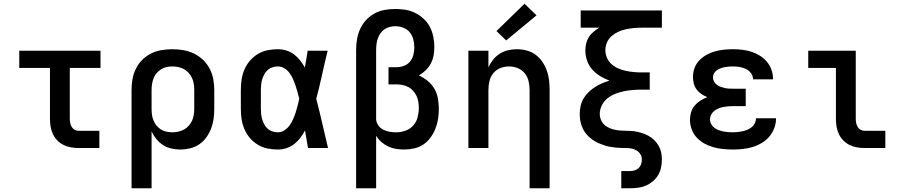

<svg xmlns="http://www.w3.org/2000/svg" viewBox="-20 -791 4840 1026"><path d="M401 0Q380 0 359.5 -3.5Q339 -7 320.5 -16Q302 -25 287 -40Q272 -55 263 -74Q254 -93 250.5 -113.5Q247 -134 247 -155V-428H83V-520H517V-428H353V-155Q353 -144 355.5 -132.5Q358 -121 364 -111.5Q370 -102 380 -97Q390 -92 401 -92H511V0Z M683 215V-310Q683 -339 688 -368Q693 -397 706 -423.5Q719 -450 740 -471Q761 -492 787 -505Q813 -518 842.5 -523Q872 -528 901 -528Q930 -528 959.5 -523Q989 -518 1016 -505Q1043 -492 1064.5 -471.5Q1086 -451 1100 -424.5Q1114 -398 1119.5 -369Q1125 -340 1125 -310V-210Q1125 -183 1121.5 -156.5Q1118 -130 1108.5 -105Q1099 -80 1083 -57.5Q1067 -35 1045 -20Q1023 -5 996.5 1.5Q970 8 943 8Q919 8 895 2.5Q871 -3 851 -16Q831 -29 815.5 -48Q800 -67 790 -89V215ZM901 -84Q917 -84 933 -87.5Q949 -91 963.5 -99Q978 -107 989 -119.5Q1000 -132 1006.5 -146.5Q1013 -161 1015.5 -177.5Q1018 -194 1018 -210V-310Q1018 -326 1015.5 -342.5Q1013 -359 1006.5 -373.5Q1000 -388 989 -400.5Q978 -413 964 -421Q950 -429 933.5 -432.5Q917 -436 901 -436Q885 -436 869.5 -432.5Q854 -429 840.5 -420.5Q827 -412 816.5 -399.5Q806 -387 800.5 -372.5Q795 -358 792.5 -342Q790 -326 790 -310V-210Q790 -194 792 -178.5Q794 -163 800 -148Q806 -133 816 -120.5Q826 -108 839.5 -99.5Q853 -91 869 -87.5Q885 -84 901 -84Z M1465 8Q1437 8 1409.5 2.5Q1382 -3 1358 -17.5Q1334 -32 1315.5 -53.5Q1297 -75 1286 -101Q1275 -127 1271 -154.5Q1267 -182 1267 -210V-310Q1267 -338 1271 -365.5Q1275 -393 1286 -419Q1297 -445 1315.5 -466.5Q1334 -488 1358 -502.5Q1382 -517 1409.5 -522.5Q1437 -528 1465 -528Q1488 -528 1510.5 -521Q1533 -514 1551 -500.5Q1569 -487 1583.5 -468.5Q1598 -450 1609 -430Q1613 -453 1617 -475.5Q1621 -498 1624 -520H1731Q1715 -456 1701 -391.5Q1687 -327 1670 -263Q1687 -198 1702 -132Q1717 -66 1733 0H1626Q1622 -23 1618 -46.5Q1614 -70 1610 -94Q1599 -73 1585 -54.5Q1571 -36 1552.5 -21.5Q1534 -7 1511.5 0.5Q1489 8 1465 8ZM1465 -84Q1484 -84 1500.5 -95Q1517 -106 1528 -121.5Q1539 -137 1546.5 -154.5Q1554 -172 1560 -190Q1566 -208 1570.5 -226.5Q1575 -245 1579 -263Q1575 -281 1570 -299Q1565 -317 1559 -334.5Q1553 -352 1545.5 -369Q1538 -386 1527 -401Q1516 -416 1500 -426Q1484 -436 1465 -436Q1451 -436 1436.5 -431.5Q1422 -427 1411 -417.5Q1400 -408 1393 -395Q1386 -382 1381.5 -368Q1377 -354 1375.5 -339.5Q1374 -325 1374 -310V-210Q1374 -195 1375.5 -180.5Q1377 -166 1381.5 -152Q1386 -138 1393 -125Q1400 -112 1411 -102.5Q1422 -93 1436.5 -88.5Q1451 -84 1465 -84Z M1883 215V-525Q1883 -554 1888 -582.5Q1893 -611 1905 -637Q1917 -663 1936.5 -684Q1956 -705 1981.5 -719Q2007 -733 2035.5 -738Q2064 -743 2093 -743Q2120 -743 2147.5 -738.5Q2175 -734 2199.5 -721.5Q2224 -709 2244.5 -690Q2265 -671 2277.5 -646.5Q2290 -622 2295.5 -594.5Q2301 -567 2301 -540Q2301 -517 2297 -494.5Q2293 -472 2282 -451.5Q2271 -431 2254.5 -415Q2238 -399 2218 -388Q2243 -377 2265 -359Q2287 -341 2301 -317Q2315 -293 2320 -265Q2325 -237 2325 -210Q2325 -183 2321 -156Q2317 -129 2307 -104Q2297 -79 2281 -56.5Q2265 -34 2242.5 -19Q2220 -4 2193.5 2Q2167 8 2140 8Q2118 8 2096 4.5Q2074 1 2054 -8.5Q2034 -18 2017.5 -32.5Q2001 -47 1990 -66V215ZM2097 -84Q2122 -84 2146.5 -92.5Q2171 -101 2188 -120Q2205 -139 2211.5 -164Q2218 -189 2218 -214Q2218 -231 2215.5 -247Q2213 -263 2206 -278Q2199 -293 2188 -305.5Q2177 -318 2163 -325.5Q2149 -333 2132.5 -336.5Q2116 -340 2100 -340H2056V-432H2100Q2120 -432 2139.5 -439.5Q2159 -447 2171.5 -462.5Q2184 -478 2189 -498Q2194 -518 2194 -538Q2194 -559 2188.5 -580.5Q2183 -602 2169.5 -618.5Q2156 -635 2135 -643Q2114 -651 2093 -651Q2078 -651 2062.5 -647Q2047 -643 2034.5 -634.5Q2022 -626 2013 -613Q2004 -600 1999 -585.5Q1994 -571 1992 -555.5Q1990 -540 1990 -525V-158V-153Q1991 -136 2001.5 -121Q2012 -106 2028 -98Q2044 -90 2061.5 -87Q2079 -84 2097 -84Z M2810 215V-310Q2810 -334 2804.5 -357.5Q2799 -381 2784 -399.5Q2769 -418 2746.5 -427Q2724 -436 2700 -436Q2676 -436 2653.5 -427Q2631 -418 2616 -399.5Q2601 -381 2595.5 -357.5Q2590 -334 2590 -310V0H2483V-520H2590V-431Q2600 -453 2615 -472Q2630 -491 2650.5 -504Q2671 -517 2695 -522.5Q2719 -528 2743 -528Q2769 -528 2795 -521Q2821 -514 2842 -498.5Q2863 -483 2878 -461Q2893 -439 2902 -414Q2911 -389 2914 -362.5Q2917 -336 2917 -310V215ZM2685 -575 2633 -625 2783 -771 2847 -709Z M3300 215V123H3348Q3360 123 3372.5 119Q3385 115 3393.5 106.5Q3402 98 3406 86Q3410 74 3410 61Q3410 47 3402.5 34Q3395 21 3382.5 13.5Q3370 6 3355.5 3Q3341 0 3326.5 0Q3312 0 3297.5 -0.5Q3283 -1 3268.5 -2.5Q3254 -4 3240 -6.5Q3226 -9 3212 -13.5Q3198 -18 3184.5 -23.5Q3171 -29 3158.5 -36.5Q3146 -44 3135 -53Q3124 -62 3114.5 -73Q3105 -84 3098 -97Q3091 -110 3086.5 -124Q3082 -138 3080 -152Q3078 -166 3078 -181Q3078 -203 3082.5 -224Q3087 -245 3098 -264Q3109 -283 3124.5 -298Q3140 -313 3158.5 -325Q3177 -337 3196.5 -345.5Q3216 -354 3237 -360Q3211 -370 3187 -384.5Q3163 -399 3144.5 -420Q3126 -441 3117 -467.5Q3108 -494 3108 -522Q3108 -541 3112.5 -559.5Q3117 -578 3127 -593.5Q3137 -609 3151.5 -621Q3166 -633 3182 -643H3083V-735H3517V-643H3408Q3387 -643 3366 -641Q3345 -639 3324 -634.5Q3303 -630 3283.5 -621Q3264 -612 3248 -598Q3232 -584 3223.5 -564Q3215 -544 3215 -523Q3215 -502 3223.5 -482Q3232 -462 3248 -448Q3264 -434 3283.5 -425.5Q3303 -417 3324 -412.5Q3345 -408 3366 -406Q3387 -404 3408 -404H3452V-312H3408Q3384 -312 3360 -310Q3336 -308 3312.5 -303Q3289 -298 3266.5 -289Q3244 -280 3225.5 -265Q3207 -250 3196 -228Q3185 -206 3185 -182Q3185 -163 3194 -145Q3203 -127 3219 -116.5Q3235 -106 3254 -100.5Q3273 -95 3292.5 -93.5Q3312 -92 3331.5 -92Q3351 -92 3370 -89.5Q3389 -87 3408 -81Q3427 -75 3444 -66Q3461 -57 3475 -43.5Q3489 -30 3499 -13Q3509 4 3513 23Q3517 42 3517 61Q3517 83 3512.5 104.5Q3508 126 3497 144.5Q3486 163 3469 177.5Q3452 192 3432.5 200.5Q3413 209 3391 212Q3369 215 3348 215Z M3897 8Q3871 8 3845 5.5Q3819 3 3793.5 -4Q3768 -11 3745 -23.5Q3722 -36 3704 -55Q3686 -74 3676.5 -99.5Q3667 -125 3667 -151Q3667 -171 3673 -191Q3679 -211 3692 -226.5Q3705 -242 3722.5 -253Q3740 -264 3759 -272Q3742 -279 3727.5 -289Q3713 -299 3702.5 -313Q3692 -327 3687.5 -344.5Q3683 -362 3683 -380Q3683 -404 3691.5 -427.5Q3700 -451 3717 -468.5Q3734 -486 3755.5 -498Q3777 -510 3800.5 -516.5Q3824 -523 3848.5 -525.5Q3873 -528 3897 -528Q3922 -528 3947 -525Q3972 -522 3995.5 -514.5Q4019 -507 4040.5 -493.5Q4062 -480 4078 -461Q4094 -442 4102.5 -418Q4111 -394 4111 -369Q4111 -369 4111 -368Q4111 -367 4111 -367H4004Q4004 -367 4004 -367Q4004 -367 4004 -367Q4004 -385 3993 -400Q3982 -415 3966 -422.5Q3950 -430 3932.5 -433Q3915 -436 3897 -436Q3886 -436 3874.5 -435Q3863 -434 3852 -432Q3841 -430 3830.5 -426Q3820 -422 3810.5 -415.5Q3801 -409 3795.5 -399Q3790 -389 3790 -378Q3790 -378 3790 -378Q3790 -378 3790 -378Q3790 -366 3795.5 -355.5Q3801 -345 3810.5 -338Q3820 -331 3831 -327Q3842 -323 3853.5 -320.5Q3865 -318 3876.5 -317.5Q3888 -317 3900 -317H3965V-224H3900Q3887 -224 3873.5 -223Q3860 -222 3846.5 -219.5Q3833 -217 3820.5 -212Q3808 -207 3797.5 -199Q3787 -191 3780.5 -178.5Q3774 -166 3774 -153Q3774 -140 3780.5 -128Q3787 -116 3797.5 -108Q3808 -100 3820.5 -95.5Q3833 -91 3845.5 -88.5Q3858 -86 3871 -85Q3884 -84 3897 -84Q3911 -84 3924 -85.5Q3937 -87 3950 -90Q3963 -93 3975.5 -98.5Q3988 -104 3998 -112.5Q4008 -121 4014 -133.5Q4020 -146 4020 -159H4127Q4127 -159 4127 -158.5Q4127 -158 4127 -158Q4127 -132 4117.5 -106.5Q4108 -81 4091 -61Q4074 -41 4050.5 -27Q4027 -13 4002 -5.5Q3977 2 3950.5 5Q3924 8 3897 8Z M4601 0Q4580 0 4559.5 -3.5Q4539 -7 4520.5 -16Q4502 -25 4487 -40Q4472 -55 4463 -74Q4454 -93 4450.5 -113.5Q4447 -134 4447 -155V-428H4299V-520H4553V-155Q4553 -144 4555.5 -132.5Q4558 -121 4564 -111.5Q4570 -102 4580 -97Q4590 -92 4601 -92H4711V0Z"/></svg>

Font: Iosevka SS04 Semibold Extended
Style: Regular
Weight: 600
Width: 7
Monospace: yes
Designer: Belleve Invis
Foundry: Belleve Invis
Version: Version 19.0.0; ttfautohint (v1.8.4)